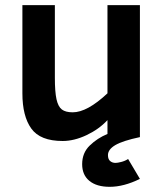

<svg xmlns="http://www.w3.org/2000/svg" viewBox="-20 -532 634 745"><path d="M522.9 162.1Q460.4 192.9 405.8 192.9Q355 192.9 326.9 169.9Q298.8 147 298.8 105Q298.8 61 328.4 32.5Q357.9 3.9 397 -12.2V-65.9Q363.8 -30.3 315.7 -7.6Q267.6 15.1 223.1 15.1Q136.2 15.1 101.6 -33Q66.9 -81.1 66.9 -169.9V-512.2H192.9V-230Q192.9 -175.8 199.2 -147Q205.6 -118.2 220 -107.2Q234.4 -96.2 262.2 -96.2Q318.4 -96.2 397 -169.9V-512.2H522.9V0Q456.1 14.2 427.5 31Q398.9 47.9 398.9 69.8Q398.9 85.9 407.5 93Q416 100.1 428.2 100.1Q436 100.1 450.4 96.4Q464.8 92.8 477.1 85Z"/></svg>

Font: Clear Sans
Style: Bold
Weight: 700
Foundry: Intel Corporation
Version: Version 1.00